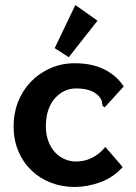

<svg xmlns="http://www.w3.org/2000/svg" viewBox="-20 -730 540 762"><path d="M276 12Q225 12 180.5 -5.5Q136 -23 103 -55.5Q70 -88 52 -132Q34 -176 34 -229Q34 -281 52 -326.5Q70 -372 103 -406Q136 -440 180.5 -459.5Q225 -479 277 -479Q344 -479 393 -455Q442 -431 471 -387L402 -311L395 -304L387 -310Q386 -318 384.5 -326.5Q383 -335 373 -348Q355 -366 332.5 -372.5Q310 -379 281 -379Q257 -379 236 -369Q215 -359 198 -340Q181 -321 171.5 -293Q162 -265 162 -228Q162 -196 172 -169.5Q182 -143 198.5 -125.5Q215 -108 236.5 -98.5Q258 -89 281 -89Q302 -89 321.5 -94.5Q341 -100 360.5 -112.5Q380 -125 398 -147L467 -67Q429 -25 377.5 -6.5Q326 12 276 12ZM253 -503 197 -539 279 -710 367 -648Z"/></svg>

Font: Inconsolata ExtraBold
Style: Regular
Weight: 800
Designer: Raph Levien, Cyreal, Brenton Simpson
Foundry: Raph Levien, Cyreal, Google
Version: Version 3.001